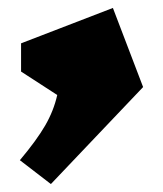

<svg xmlns="http://www.w3.org/2000/svg" viewBox="-20 -199 410 483"><path d="M108 264 30 204Q72 154 93.5 117Q115 80 124 40L33 -19V-90L264 -179L340 20Z"/></svg>

Font: Inknut Antiqua Black
Style: Regular
Weight: 900
Designer: Claus Eggers Sørensen
Foundry: Claus Eggers Sørensen
Version: Version 1.003; ttfautohint (v1.8.2) -l 8 -r 50 -G 200 -x 14 